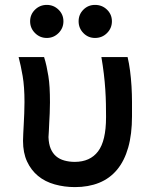

<svg xmlns="http://www.w3.org/2000/svg" viewBox="-20 -756 618 784"><path d="M74 -181Q74 -193 75 -211Q76 -229 77 -249.5Q78 -270 79 -293Q80 -316 80 -339Q80 -402 72.5 -445.5Q65 -489 56 -523H160Q166 -504 170 -485.5Q174 -467 177.5 -445.5Q181 -424 182.5 -398Q184 -372 184 -338Q184 -315 183 -293.5Q182 -272 181 -254Q180 -236 179.5 -221Q179 -206 178 -196Q179 -168 187 -149Q195 -130 209 -118Q223 -106 243 -100.5Q263 -95 285 -95Q348 -95 380.5 -138Q413 -181 413 -277Q413 -280 413 -283Q413 -305 412.5 -332Q412 -359 410 -390Q408 -421 404 -454.5Q400 -488 394 -523H501Q507 -498 511 -467.5Q515 -437 517 -404Q519 -371 519 -340Q519 -309 519 -281Q519 -208 503.5 -153.5Q488 -99 458 -63Q428 -27 384.5 -9.5Q341 8 286 8Q243 8 203.5 -3Q164 -14 135.5 -37.5Q107 -61 90.5 -96.5Q74 -132 74 -181ZM103 -669Q103 -697 123 -716.5Q143 -736 171 -736Q199 -736 219 -716.5Q239 -697 239 -669Q239 -641 219 -621Q199 -601 171 -601Q143 -601 123 -621Q103 -641 103 -669ZM301 -669Q301 -697 320.5 -716.5Q340 -736 368 -736Q397 -736 417 -716.5Q437 -697 437 -669Q437 -641 417 -621Q397 -601 368 -601Q340 -601 320.5 -621Q301 -641 301 -669Z"/></svg>

Font: Rising Sun SemiBold
Style: Regular
Weight: 600
Designer: Matt McInerney, Pablo Impallari, Rodrigo Fuenzalida (Raleway font), Stephen Hutchings (Greek), Cristiano Sobral (main ch
Foundry: The Rising Sun Project Authors
Version: Version 4.327; ttfautohint (v1.8.4.7-5d5b-dirty)